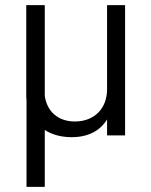

<svg xmlns="http://www.w3.org/2000/svg" viewBox="-20 -526 586 746"><path d="M396 -506V-179C396 -105 347 -54 271 -54C206 -54 163 -92 154 -153V-506H82V-158C82 -151 82 -144 83 -138V200H154V-21C183 -2 220 7 258 7C323 7 369 -18 396 -62V0H466V-506Z"/></svg>

Font: Arthouse Owned
Style: Regular
Weight: 400
Designer: Jeremy Tribby
Foundry: Tribby Type
Version: Version 1.000;PS 001.000;hotconv 1.0.88;makeotf.lib2.5.64775